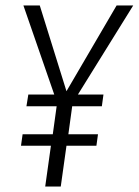

<svg xmlns="http://www.w3.org/2000/svg" viewBox="-20 -685 509 705"><path d="M469.2 -665 266.1 -337.9H359.9L354 -294.9H245.1L231 -191.9H339.8L334 -149.9H224.1L203.1 0H146L167 -149.9H57.1L63 -191.9H173.8L188 -294.9H77.1L84 -337.9H179.2L65.9 -665H126L224.1 -350.1L408.2 -665Z"/></svg>

Font: Fira Sans Compressed Light
Style: Italic
Weight: 300
Width: 3
Italic angle: -8°
Designer: Carrois Corporate & Edenspiekermann AG
Foundry: Carrois Corporate GbR & Edenspiekermann AG
Version: Version 4.203;PS 004.203;hotconv 1.0.88;makeotf.lib2.5.64775